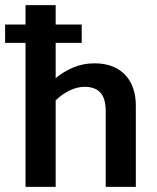

<svg xmlns="http://www.w3.org/2000/svg" viewBox="-35 -732 616 752"><path d="M285 -636V-564H183V-426Q213 -451 251.5 -467.5Q290 -484 335 -484Q376 -484 406.5 -471.5Q437 -459 457 -437Q477 -415 487 -385Q497 -355 497 -319V0H379V-296Q379 -347 358 -369.5Q337 -392 297 -392Q268 -392 238.5 -378Q209 -364 183 -339V0H65V-564H-15V-636H65V-712H183V-636Z"/></svg>

Font: Mukta Malar SemiBold
Style: Regular
Weight: 600
Designer: Aadarsh Rajan, Girish Dalvi, Yashodeep Gholap
Foundry: Ek Type
Version: Version 2.538;PS 1.000;hotconv 16.6.51;makeotf.lib2.5.65220;